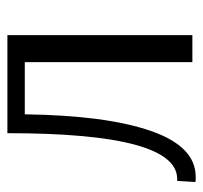

<svg xmlns="http://www.w3.org/2000/svg" viewBox="-35 -505 549 519"><g transform="rotate(-90 239.5 -245.5)"><path d="M21 9Q17 9 14 9Q11 9 7 8L10 -41H15Q139 -41 139 -500H404V0H331V-453H190Q187 -233 145 -112Q103 9 21 9Z"/></g></svg>

Font: Arsenal SC
Style: Regular
Weight: 400
Designer: Andrij Shevchenko
Foundry: Stairsfor
Version: Version 2.001; ttfautohint (v1.8.4.7-5d5b)